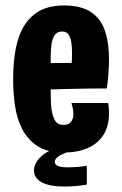

<svg xmlns="http://www.w3.org/2000/svg" viewBox="-20 -545 444 701"><path d="M210 12Q153 12 116.5 -12Q80 -36 60 -76Q42 -111 35 -157.5Q28 -204 28 -256Q28 -304 34 -346.5Q40 -389 54 -423Q74 -471 112.5 -498Q151 -525 214 -525Q276 -525 312 -501Q348 -477 363 -433Q378 -389 378 -329Q378 -305 376 -278Q374 -251 370 -222L241 -304Q242 -317 242.5 -329Q243 -341 243 -352Q243 -375 240 -392.5Q237 -410 229.5 -420Q222 -430 207 -430Q189 -430 180.5 -418Q172 -406 168 -384Q165 -363 165 -334.5Q165 -306 165 -272Q165 -247 165 -224Q165 -201 165.5 -182Q166 -163 168 -147Q172 -119 181.5 -104Q191 -89 212 -89Q225 -89 232.5 -94Q240 -99 244 -108Q248 -117 248 -129Q248 -138 246 -148.5Q244 -159 241 -169H375Q377 -159 377.5 -149.5Q378 -140 378 -131Q378 -85 358 -53Q338 -21 300.5 -4.5Q263 12 210 12ZM65 -214 61 -314 341 -316 370 -222Q370 -222 348.5 -222Q327 -222 292 -221.5Q257 -221 216 -220Q175 -219 135 -217.5Q95 -216 65 -214ZM214 136Q162 136 133 121Q104 106 104 76Q104 64 112.5 48Q121 32 141 17.5Q161 3 193 -7L258 0Q230 8 213 15.5Q196 23 188 30.5Q180 38 180 45Q180 57 193 61.5Q206 66 225 66Q240 66 262 64.5Q284 63 297 60V129Q274 133 253.5 134.5Q233 136 214 136Z"/></svg>

Font: Truculenta Black
Style: Regular
Weight: 900
Version: Version 1.002